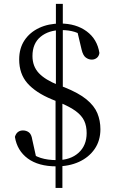

<svg xmlns="http://www.w3.org/2000/svg" viewBox="-20 -838 590 984"><path d="M269.5 14.6Q177.1 14.6 122.4 -25.7Q67.7 -66 56.4 -136.5Q61.5 -153.8 72.3 -161.6Q83 -169.5 97.3 -169.5Q115.2 -169.5 128.3 -159.5Q141.3 -149.5 145.3 -122.6L168 -20.3L115.4 -69.3Q153.2 -40 188.6 -28.7Q224 -17.4 272.1 -17.4Q341 -17.4 382.6 -54.9Q424.1 -92.4 424.1 -155.8Q424.1 -192.1 411.7 -218.7Q399.3 -245.4 369.1 -268Q338.9 -290.5 284.6 -313.1L245.2 -329.1Q163.1 -363.2 120.7 -411.2Q78.3 -459.3 78.3 -533.2Q78.3 -590.4 105.6 -631.5Q132.9 -672.5 180.9 -695Q228.8 -717.4 289.6 -717.4Q369.7 -717.4 424 -677.5Q478.4 -637.6 489.5 -566.4Q486.9 -549.6 475.9 -541.1Q464.9 -532.5 450.5 -532.5Q434.1 -532.5 419.8 -543Q405.5 -553.5 398.3 -583.5L374.4 -684.2L430.5 -636.1Q394.2 -664.8 363.5 -674.3Q332.7 -683.8 295.7 -683.8Q229.5 -683.8 187.9 -649.5Q146.4 -615.2 146.4 -550.9Q146.4 -498.1 179.1 -463.3Q211.7 -428.5 280.1 -401.7L309.3 -391.1Q382.6 -361.9 423 -328.8Q463.3 -295.7 479 -257.7Q494.6 -219.8 494.6 -175.8Q494.6 -117.2 465 -74.3Q435.3 -31.5 384.7 -8.4Q334.1 14.6 269.5 14.6ZM264.7 125.3V-355.5H299.8V125.3ZM266.5 -355.5V-818.3H301.9V-355.5Z"/></svg>

Font: Source Han Serif JP VF
Style: Regular
Weight: 250
Designer: Ryoko NISHIZUKA 西塚涼子 (kana & ideographs); Frank Grießhammer (Latin, Greek & Cyrillic); Wenlong ZHANG 张文龙 (bopomofo); San
Foundry: Adobe
Version: Version 2.001;hotconv 1.1.0;makeotfexe 2.6.0